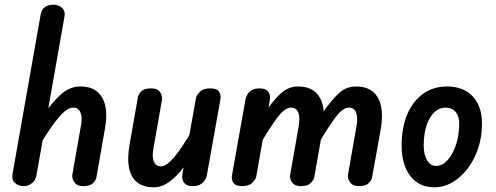

<svg xmlns="http://www.w3.org/2000/svg" viewBox="-20 -792 2112 817"><path d="M80 0Q60 0 44.5 -13Q29 -26 33 -50L153 -730Q157 -753 172 -762.5Q187 -772 206 -772Q229 -772 244 -758.5Q259 -745 254 -719L135 -45Q132 -26 116.5 -13Q101 0 80 0ZM333 0Q308 0 296.5 -16.5Q285 -33 288 -50L324 -255Q329 -279 326.5 -297Q324 -315 315.5 -324.5Q307 -334 291 -334Q265 -334 229.5 -292Q194 -250 149 -174L171 -311Q207 -363 243 -393.5Q279 -424 322 -424Q367 -424 393.5 -402Q420 -380 428.5 -339.5Q437 -299 426 -241L390 -36Q388 -25 375.5 -12.5Q363 0 333 0Z M635 5Q569 5 542.5 -40.5Q516 -86 531 -175L567 -379Q569 -391 581.5 -403.5Q594 -416 624 -416Q651 -416 661.5 -399.5Q672 -383 669 -366L633 -161Q626 -124 635 -104Q644 -84 666 -84Q688 -84 721.5 -123.5Q755 -163 800 -242L779 -104Q741 -49 705.5 -22Q670 5 635 5ZM799 0Q775 0 764 -13.5Q753 -27 756 -50L814 -376Q817 -388 831 -402Q845 -416 875 -416Q903 -416 912 -402Q921 -388 918 -370L860 -45Q859 -37 852.5 -26.5Q846 -16 833.5 -8Q821 0 799 0Z M1010 0Q983 0 973.5 -14Q964 -28 967 -45L1025 -371Q1027 -379 1032.5 -389.5Q1038 -400 1051 -408Q1064 -416 1085 -416Q1110 -416 1121 -402.5Q1132 -389 1128 -366L1070 -39Q1068 -29 1054 -14.5Q1040 0 1010 0ZM1260 0Q1234 0 1222.5 -16.5Q1211 -33 1215 -50L1251 -255Q1255 -279 1253 -297Q1251 -315 1242.5 -324.5Q1234 -334 1218 -334Q1192 -334 1160.5 -292Q1129 -250 1084 -174L1106 -311Q1141 -363 1173.5 -393.5Q1206 -424 1249 -424Q1293 -424 1319.5 -402Q1346 -380 1354.5 -339.5Q1363 -299 1353 -241L1317 -36Q1314 -25 1301.5 -12.5Q1289 0 1260 0ZM1506 0Q1481 0 1469.5 -16.5Q1458 -33 1461 -50L1497 -255Q1501 -279 1499 -297Q1497 -315 1488.5 -324.5Q1480 -334 1464 -334Q1438 -334 1407 -292Q1376 -250 1331 -174L1352 -311Q1388 -363 1420 -393.5Q1452 -424 1495 -424Q1540 -424 1566.5 -402Q1593 -380 1601.5 -339.5Q1610 -299 1600 -241L1563 -36Q1561 -25 1548.5 -12.5Q1536 0 1506 0Z M1828 5Q1763 5 1726 -43Q1689 -91 1689 -173Q1689 -249 1713 -305.5Q1737 -362 1780.5 -393Q1824 -424 1882 -424Q1952 -424 1991.5 -382Q2031 -340 2031 -266Q2031 -211 2015 -162Q1999 -113 1970.5 -75.5Q1942 -38 1905.5 -16.5Q1869 5 1828 5ZM1836 -86Q1862 -86 1884.5 -110.5Q1907 -135 1920.5 -176.5Q1934 -218 1934 -266Q1934 -298 1918.5 -316Q1903 -334 1876 -334Q1849 -334 1828 -314Q1807 -294 1795 -258Q1783 -222 1783 -174Q1783 -133 1797.5 -109.5Q1812 -86 1836 -86Z"/></svg>

Font: Edu VIC WA NT Beginner SemiBold
Style: Regular
Weight: 600
Designer: Tina and Corey Anderson
Foundry: Google for Education
Version: Version 1.003